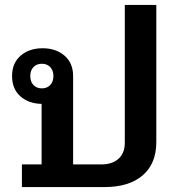

<svg xmlns="http://www.w3.org/2000/svg" viewBox="-20 -760 743 780"><path d="M149 -92V-338Q96 -339 62.5 -369Q29 -399 29 -451Q29 -504 64 -534Q99 -564 153 -564Q207 -564 242 -534Q277 -504 277 -451V-92H391Q436 -92 461.5 -115Q487 -138 487 -180V-740H615V-183Q615 -95 559.5 -47.5Q504 0 404 0H69V-92ZM150 -401Q171 -401 184 -414.5Q197 -428 197 -451Q197 -474 184 -487.5Q171 -501 150 -501Q129 -501 116 -487.5Q103 -474 103 -451Q103 -428 116 -414.5Q129 -401 150 -401Z"/></svg>

Font: IBM Plex Sans Thai Looped SemiBold
Style: Regular
Weight: 600
Designer: Mike Abbink, Paul van der Laan, Pieter van Rosmalen, Ben Mitchell, Mark Frömberg
Foundry: Bold Monday
Version: Version 1.1